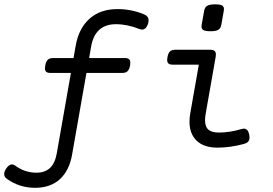

<svg xmlns="http://www.w3.org/2000/svg" viewBox="-70 -686 1290 906"><path d="M880.9 -561Q880.9 -563.5 881.8 -570.3L893.1 -633.8Q896 -651.4 907.2 -658.4Q918.5 -665.5 945.3 -665.5Q968.3 -665.5 977.5 -660.4Q986.8 -655.3 986.8 -643.1Q986.8 -640.6 985.8 -633.8L974.6 -570.3Q971.7 -552.7 960.7 -545.7Q949.7 -538.6 922.9 -538.6Q899.4 -538.6 890.1 -543.7Q880.9 -548.8 880.9 -561ZM631.3 -589.8Q631.3 -583 628.4 -573.2Q619.1 -546.4 600.6 -546.4Q595.7 -546.4 588.4 -548.8Q531.2 -571.8 477.1 -571.8Q378.4 -571.8 359.9 -465.8L350.6 -412.1H519Q532.7 -412.1 538.8 -406.7Q544.9 -401.4 544.9 -389.2Q544.9 -381.8 543.9 -377Q540 -357.9 531.7 -349.9Q523.4 -341.8 506.8 -341.8H337.9L270 44.4Q256.8 119.1 212.4 159.7Q168 200.2 95.7 200.2Q21.5 200.2 -37.1 158.2Q-50.3 148.9 -50.3 135.3Q-50.3 124 -41.5 110.4Q-27.8 89.8 -13.7 89.8Q-6.3 89.8 1.5 95.2Q46.4 128.9 102.1 128.9Q142.1 128.9 165.8 106.7Q189.5 84.5 197.8 38.1L264.6 -341.8H168Q154.8 -341.8 148.4 -346.9Q142.1 -352.1 142.1 -363.8Q142.1 -369.6 143.6 -377Q147 -396 155.3 -404.1Q163.6 -412.1 180.2 -412.1H276.9L287.6 -472.2Q302.2 -553.2 353 -598.1Q403.8 -643.1 484.9 -643.1Q550.3 -643.1 610.4 -618.2Q631.3 -608.9 631.3 -589.8ZM1107.4 -37.6Q1107.4 -25.4 1101.6 -18.3Q1095.7 -11.2 1083 -7.3Q1017.1 10.7 955.6 10.7Q892.6 10.7 858.4 -21.7Q824.2 -54.2 824.2 -111.8Q824.2 -131.3 827.6 -149.9L868.2 -380.9H744.6Q731.4 -380.9 725.1 -386.2Q718.8 -391.6 718.8 -403.3Q718.8 -408.7 720.2 -416Q723.6 -435.1 731.9 -443.1Q740.2 -451.2 756.8 -451.2H921.9Q935.5 -451.2 942.1 -446Q948.7 -440.9 948.7 -429.2Q948.7 -422.4 947.8 -418L900.9 -151.4Q897.5 -130.9 897.5 -119.1Q897.5 -88.4 913.1 -74.5Q928.7 -60.5 962.9 -60.5Q1014.6 -60.5 1069.3 -77.1Q1077.1 -79.1 1080.1 -79.1Q1100.1 -79.1 1106 -51.3Q1107.4 -43.9 1107.4 -37.6Z"/></svg>

Font: Courier Prime Sans
Style: Italic
Weight: 400
Italic angle: -10°
Designer: Alan Dague-Greene
Foundry: Quote-Unquote Apps
Version: Version 3.020